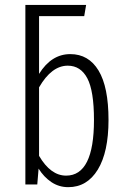

<svg xmlns="http://www.w3.org/2000/svg" viewBox="-20 -756 516 787"><path d="M268.1 -534.2Q343.3 -534.2 384 -466.8Q424.8 -399.4 424.8 -264.2Q424.8 -132.8 380.9 -60.8Q336.9 11.2 259.8 11.2Q221.7 11.2 190.7 -9.5Q159.7 -30.3 138.2 -64.9L132.8 0H84V-735.8H333L325.2 -689.9H140.1V-453.1Q190.4 -534.2 268.1 -534.2ZM251 -36.1Q365.2 -36.1 365.2 -264.2Q365.2 -383.3 337.9 -435.1Q310.5 -486.8 257.8 -486.8Q191.4 -486.8 140.1 -397.9V-117.2Q187.5 -36.1 251 -36.1Z"/></svg>

Font: Fira Sans Compressed Light
Style: Regular
Weight: 300
Width: 1
Designer: Carrois Corporate & Edenspiekermann AG
Foundry: Carrois Corporate GbR & Edenspiekermann AG
Version: Version 4.203;PS 004.203;hotconv 1.0.88;makeotf.lib2.5.64775